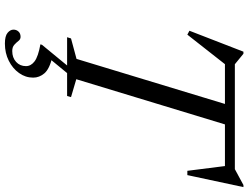

<svg xmlns="http://www.w3.org/2000/svg" viewBox="-135 -625 1014 784"><g transform="rotate(90 372.0 -233.0)"><path d="M697.5 -644.5H191L249.5 -654L121.5 -491L105.5 -499.5L191 -720H199.5L252 -677L215 -685H699L656 -677L735.5 -720H744L695 -491H677.5L657 -653ZM409 -659.5H492.5L303.5 -37.5L376.5 -16L372 0H132L137 -16L220.5 -38.5ZM158 254Q127 254 114 243Q101 232 101 219Q101 207 108.8 198.5Q116.5 190 130.5 190Q140.5 190 147 198.5Q153.5 207 162.8 215.5Q172 224 188.5 224Q215.5 224 232.8 208.2Q250 192.5 250 168Q250 147.5 230.5 132.8Q211 118 161 109L163 102.5L263 -19H294L197 99L212 60Q262 72 279.5 92.8Q297 113.5 297 138.5Q297 170 278.2 196.2Q259.5 222.5 228 238.2Q196.5 254 158 254Z"/></g></svg>

Font: Newsreader 36pt
Style: Italic
Weight: 400
Italic angle: -17°
Designer: Hugues Gentile
Foundry: Production Type
Version: Version 1.003